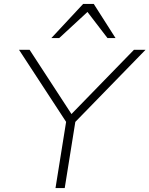

<svg xmlns="http://www.w3.org/2000/svg" viewBox="-20 -959 762 979"><path d="M263 0 321 -362 326 -324 77 -705H131L348 -372H339L663 -705H722L351 -324L368 -362L310 0ZM242 -765 404 -939H458L569 -765H528L426 -898L282 -765Z"/></svg>

Font: Nunito Sans 10pt SemiExpanded ExtraLight
Style: Italic
Weight: 250
Width: 6
Italic angle: -9°
Designer: Vernon Adams
Foundry: Vernon Adams
Version: Version 3.101;gftools[0.9.27]